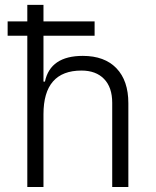

<svg xmlns="http://www.w3.org/2000/svg" viewBox="-20 -752 626 772"><path d="M10.7 -608.4V-666H89.8V-732.4H154.8V-666H360.4V-608.4H154.8V-423.8H160.6Q182.6 -527.3 313 -527.3Q400.4 -527.3 448.2 -477.5Q496.1 -427.7 496.1 -336.9V0H431.2V-338.4Q431.2 -400.9 398.4 -434.6Q365.7 -468.3 307.6 -468.3Q154.8 -468.3 154.8 -292.5V0H89.8V-608.4Z"/></svg>

Font: Cascadia Mono PL Light
Style: Regular
Weight: 300
Monospace: yes
Designer: Aaron Bell
Foundry: Saja Typeworks
Version: Version 2404.023; ttfautohint (v1.8.4)